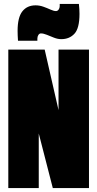

<svg xmlns="http://www.w3.org/2000/svg" viewBox="-20 -951 492 971"><path d="M22 0V-700H206L276 -394V-700H430V0H247L176 -276V0ZM71 -745Q70 -759 69.5 -771.5Q69 -784 69 -795Q69 -863 93 -893.5Q117 -924 160 -924Q180 -924 199.5 -917Q219 -910 235.5 -902.5Q252 -895 263 -895Q271 -895 276.5 -902.5Q282 -910 282 -920V-931H379Q382 -904 382 -881Q382 -808 356.5 -780.5Q331 -753 290 -753Q272 -753 253 -760.5Q234 -768 217 -775Q200 -782 187 -782Q179 -782 174 -774Q169 -766 169 -756V-745Z"/></svg>

Font: Georama ExtraCondensed Black
Style: Regular
Weight: 900
Width: 2
Designer: Jean-Baptiste Levee
Foundry: Production Type
Version: Version 1.000